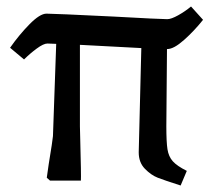

<svg xmlns="http://www.w3.org/2000/svg" viewBox="-20 -556 656 591"><path d="M123 -514Q146 -514 330 -505Q474 -497 495 -497Q507 -497 528.5 -509Q550 -521 568 -536L605 -495Q578 -461 546.5 -433Q515 -405 495 -405H494L492 -167Q492 -119 495.5 -96.5Q499 -74 512 -59.5Q525 -45 555 -30L536 15Q486 -1 465.5 -9Q445 -17 426 -36.5Q407 -56 407 -87L415 -408L226 -418V-167L227 -126Q230 -15 229 0H134L124 -9L130 -51Q142 -124 143 -137L153 -421L126 -422Q114 -422 93 -406.5Q72 -391 54 -373L11 -409Q39 -449 71 -481.5Q103 -514 123 -514Z"/></svg>

Font: Andada Pro Medium
Style: Regular
Weight: 500
Designer: Carolina Giovagnoli
Foundry: Huerta Tipografica
Version: Version 3.005; ttfautohint (v1.8.4)